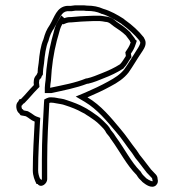

<svg xmlns="http://www.w3.org/2000/svg" viewBox="-20 -677 657 720"><path d="M48 -296C36 -286 41 -259 52 -252L57 -245C61 -244 64 -243 67 -243L77 -241C90 -234 96 -226 110 -221C107 -162 103 -101 103 -39C103 -17 110 -1 117 13H121C134 30 157 12 157 -5V-78C157 -153 161 -220 165 -291C167 -292 170 -292 173 -292C178 -292 183 -291 188 -290C202 -287 212 -287 225 -282C247 -275 270 -266 287 -256L297 -251C302 -247 308 -244 314 -240C329 -230 341 -222 354 -209C364 -199 373 -191 379 -178L391 -163C393 -159 396 -155 399 -151C430 -108 455 -58 492 -21C495 -16 498 -12 501 -8L511 2C512 4 514 5 516 7C526 15 549 32 565 18C573 10 573 2 571 -6C571 -12 569 -17 565 -22C558 -29 554 -34 546 -42C536 -54 526 -69 516 -81L504 -96L492 -114C472 -139 452 -170 432 -193C396 -236 359 -282 308 -312C338 -325 367 -338 394 -353C421 -367 445 -383 462 -405C479 -429 493 -454 510 -479C516 -488 527 -503 526 -517C526 -524 523 -530 519 -537C500 -561 476 -583 449 -602C447 -604 445 -605 443 -607C421 -621 395 -636 367 -644C349 -652 330 -656 306 -656C300 -657 293 -657 288 -657H261C256 -656 250 -656 245 -655H231C192 -651 184 -612 167 -584C154 -565 149 -552 143 -530C132 -505 128 -474 125 -441L122 -420C122 -414 121 -409 121 -404C119 -401 118 -399 117 -396C113 -393 107 -383 107 -376C106 -370 106 -364 107 -358C88 -339 77 -324 59 -306C57 -305 55 -305 53 -305ZM61 -281 64 -283 66 -287 71 -290 73 -292C92 -311 103 -326 121 -344L128 -351L127 -361C126 -365 126 -369 127 -373V-374V-375C127 -376 129 -380 130 -381L134 -384L136 -390C137 -392 137 -391 138 -393L141 -398V-404C141 -405 142 -413 142 -418L145 -439C148 -472 152 -501 161 -522L162 -523V-525C168 -546 172 -556 184 -573V-574C205 -609 209 -632 232 -635H247H249C251 -635 257 -636 263 -637H288C293 -637 299 -637 303 -636H304H306C328 -636 344 -633 359 -626L360 -625H362C386 -618 411 -603 430 -591C436 -587 434 -589 435 -588L436 -587L437 -586C462 -568 485 -547 502 -526C506 -520 506 -518 506 -517V-516C506 -512 500 -500 493 -490C476 -464 462 -439 446 -417C431 -398 411 -385 385 -371C358 -356 330 -343 300 -330L264 -315L298 -295C345 -267 380 -224 417 -180C436 -159 456 -127 476 -102L488 -84L501 -68C510 -57 520 -42 531 -29V-28H532C539 -21 543 -16 550 -9C551 -7 551 -7 551 -6V-4L552 -1C553 2 552 2 552 2L551 3C551 3 540 0 529 -8L516 -21C513 -25 511 -27 509 -31L508 -33L506 -35C472 -69 448 -118 415 -163C412 -167 410 -170 409 -172L408 -174L396 -189C388 -205 377 -214 368 -223C353 -238 340 -247 325 -257C318 -262 312 -265 309 -267L308 -268L297 -274C278 -285 253 -294 232 -301C214 -308 204 -307 192 -310C187 -311 181 -312 173 -312C170 -312 165 -313 156 -309L146 -304L145 -292C141 -221 137 -154 137 -78V-5C137 -5 136 -3 135 -2L131 -7H130C126 -17 123 -26 123 -39C123 -100 127 -161 130 -220L131 -235L117 -240C108 -243 103 -250 86 -259L84 -260L69 -263L68 -264L66 -267L63 -268C61 -271 60 -279 61 -281ZM148 -328H171H173C218 -338 266 -347 307 -363H308H310C332 -368 353 -377 370 -384C394 -393 419 -405 441 -419L443 -420L444 -422C456 -434 462 -448 468 -456L473 -462L471 -476C478 -486 484 -496 489 -512L493 -524L487 -529V-530L483 -536C477 -544 472 -550 468 -556L467 -557L466 -558C451 -573 433 -585 418 -595C415 -597 401 -613 378 -615C368 -617 362 -617 357 -618H355H330C320 -618 312 -617 305 -617C296 -617 289 -616 284 -616H283H282C271 -615 256 -614 246 -613H243C234 -613 226 -611 221 -609L210 -619L197 -597C186 -579 184 -566 180 -551L174 -529C162 -481 154 -432 151 -377C150 -368 148 -357 148 -348ZM168 -348C168 -354 170 -369 171 -375C174 -431 181 -477 193 -524L199 -545C204 -562 205 -572 214 -587C215 -586 217 -586 218 -586C225 -589 234 -593 243 -593H247C259 -594 272 -595 284 -596C291 -596 298 -597 305 -597C314 -597 322 -598 330 -598H354C361 -597 368 -597 375 -595C390 -595 398 -584 407 -578C422 -568 439 -557 452 -544C457 -537 462 -531 467 -524C467 -522 468 -520 470 -518C465 -502 458 -494 450 -481L452 -467C445 -457 439 -445 430 -436C410 -423 386 -412 363 -403C345 -396 325 -387 306 -383H303C262 -366 216 -358 169 -348Z"/></svg>

Font: Scribbler
Style: Clr
Weight: 400
Designer: Mew Too
Foundry: Cannot Into Space Fonts
Version: Version 1.001